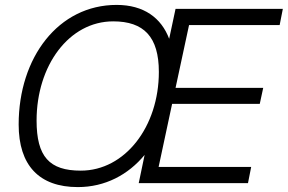

<svg xmlns="http://www.w3.org/2000/svg" viewBox="-20 -746 1172 782"><path d="M297 16C408 16 502 -34 569 -115L545 0H990L1003 -66H626L681 -323H1038L1052 -388H695L750 -644H1119L1132 -710H695L669 -588C637 -673 566 -726 455 -726C218 -726 56 -512 56 -239C56 -73 139 16 297 16ZM309 -51C181 -51 129 -108 129 -255C129 -479 261 -659 441 -659C566 -659 627 -596 627 -453C627 -230 489 -51 309 -51Z"/></svg>

Font: Geist Light
Style: Italic
Weight: 300
Italic angle: -12°
Designer: Basement.studio, Andrés Briganti, Mateo Zaragoza
Foundry: Basement.studio, Vercel, Andrés Briganti, Guido Ferreyra, Mateo Zaragoza
Version: Version 1.500